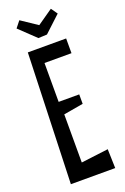

<svg xmlns="http://www.w3.org/2000/svg" viewBox="-163 -925 622 956"><g transform="rotate(-20 148.0 -447.5)"><path d="M60 -710H263V-632H120V-426H229V-376L125 -358V-103L269 -121L272 -20H37ZM48 -841 75 -875 160 -818 242 -875 266 -841 180 -761 134 -759Z"/></g></svg>

Font: Bahianita
Style: Regular
Weight: 400
Designer: Pablo Cosgaya & Dani Raskovsky
Foundry: Pablo Cosgaya & Dani Raskovsky
Version: Version 1.008